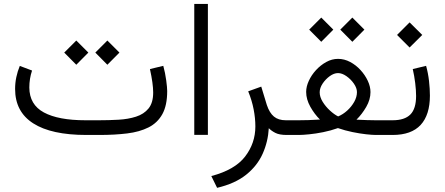

<svg xmlns="http://www.w3.org/2000/svg" viewBox="-20 -672 2216 956"><path d="M476.1 0H410.2Q235.4 0 145.3 -57.9Q55.2 -115.7 55.2 -229Q55.2 -259.3 61.3 -288.1Q67.4 -316.9 78.6 -343.8L139.6 -320.8Q126 -280.3 126 -236.3Q126.5 -150.9 198.5 -112.1Q270.5 -73.2 405.3 -73.2H472.7Q522 -73.2 570.1 -75.9Q618.2 -78.6 657.2 -91.1Q696.3 -103.5 719.5 -131.8Q742.7 -160.2 742.7 -211.4Q742.7 -254.9 726.6 -328.1L793 -344.2Q802.7 -309.1 807.6 -272.2Q812.5 -235.4 812.5 -218.8Q812.5 -147 788.3 -103.5Q764.2 -60.1 719.5 -37.6Q674.8 -15.1 613 -7.6Q551.3 0 476.1 0ZM454.6 -410.2 514.6 -470.2 574.7 -410.2 514.6 -349.6ZM299.8 -410.2 359.9 -470.2 419.9 -410.2 359.9 -349.6Z M947.3 -652.3H1015.1V-0.5H947.3Z M1318.4 -33.7Q1314.5 34.2 1287.6 94Q1260.7 153.8 1205.6 198Q1150.4 242.2 1061 263.2L1032.2 204.6Q1149.4 173.8 1200.4 107.4Q1251.5 41 1251.5 -42.5Q1251.5 -83.5 1242.9 -127.7Q1234.4 -171.9 1215.8 -217.3L1280.8 -240.7L1308.6 -149.4Q1321.8 -109.9 1344 -91.6Q1366.2 -73.2 1402.8 -73.2H1421.9V0H1407.7Q1371.1 0 1351.1 -10.3Q1331.1 -20.5 1318.4 -33.7Z M1674.3 -524.4 1734.4 -584.5 1794.4 -524.4 1734.4 -463.9ZM1519.5 -524.4 1579.6 -584.5 1639.6 -524.4 1579.6 -463.9ZM1754.9 -76.2Q1780.8 -74.7 1807.1 -74Q1833.5 -73.2 1850.6 -73.2H1896.5V0H1851.6Q1834.5 0 1803.2 -3.4Q1772 -6.8 1734.9 -14.4Q1697.8 -22 1662.6 -34.2Q1627 -21.5 1589.1 -13.9Q1551.3 -6.3 1519 -3.2Q1486.8 0 1467.8 0H1402.3V-73.2H1467.8Q1488.3 -73.2 1515.6 -74Q1543 -74.7 1573.2 -76.7Q1545.9 -103.5 1525.1 -140.6Q1504.4 -177.7 1504.4 -214.4Q1504.4 -240.7 1517.6 -269.5Q1530.8 -298.3 1553.5 -323Q1576.2 -347.7 1604.5 -363.3Q1632.8 -378.9 1663.1 -378.9Q1694.3 -378.9 1723.4 -363.5Q1752.4 -348.1 1775.1 -323.2Q1797.9 -298.3 1811.3 -269.5Q1824.7 -240.7 1824.7 -213.4Q1824.7 -176.3 1803.5 -139.6Q1782.2 -103 1754.9 -76.2ZM1663.1 -308.1Q1643.1 -308.1 1622.1 -293Q1601.1 -277.8 1586.4 -255.9Q1571.8 -233.9 1571.8 -212.4Q1571.8 -189.5 1586.4 -165.5Q1601.1 -141.6 1622.6 -121.8Q1644 -102.1 1663.6 -92.3Q1687.5 -102.1 1708.7 -121.3Q1730 -140.6 1743.7 -164.8Q1757.3 -189 1757.3 -213.4Q1757.3 -233.4 1742.2 -255.4Q1727.1 -277.3 1705.1 -292.7Q1683.1 -308.1 1663.1 -308.1Z M2120.6 -195.8Q2120.6 -100.1 2074.5 -50Q2028.3 0 1935.1 0H1877V-73.2H1935.1Q1994.6 -73.2 2023.2 -101.8Q2051.8 -130.4 2051.8 -194.3Q2051.8 -222.2 2047.4 -258.3Q2043 -294.4 2035.2 -328.1L2101.6 -344.2Q2111.8 -307.6 2116.2 -268.6Q2120.6 -229.5 2120.6 -195.8ZM1957 -498 2019.5 -560.5 2082.5 -498 2019.5 -435.5Z"/></svg>

Font: Vazir Light FD-UI
Style: Light-FD-UI
Weight: 300
Designer: Saber Rastikerdar
Foundry: Saber Rastikerdar
Version: Version 30.1.0